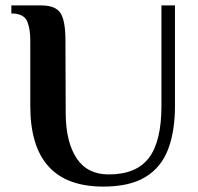

<svg xmlns="http://www.w3.org/2000/svg" viewBox="-20 -680 734 710"><path d="M362 10Q92 10 92 -288V-530Q92 -573 81 -600Q70 -627 31 -630H22V-660H132Q185 -660 203.5 -632Q222 -604 222 -530L223 -258Q224 -154 263.5 -94.5Q303 -35 382 -35Q484 -35 530.5 -96Q577 -157 577 -288V-660H627V-288Q627 -194 601.5 -127.5Q576 -61 518 -25.5Q460 10 362 10Z"/></svg>

Font: El Messiri
Style: Bold
Weight: 700
Designer: Mohamed Gaber
Foundry: Kief Type Foundry
Version: Version 2.020; ttfautohint (v1.8.3)